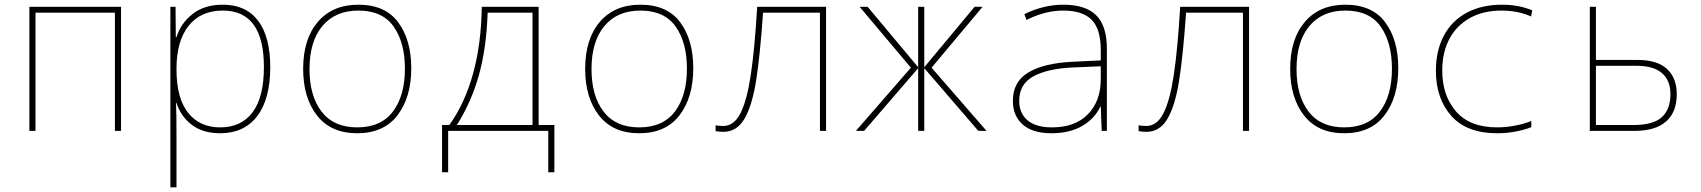

<svg xmlns="http://www.w3.org/2000/svg" viewBox="-20 -557 7240 817"><path d="M105 -528H495V0H469V-503H131V0H105Z M705 -528H727L728 -399H731Q749 -458 799.5 -497.5Q850 -537 928 -537Q1027 -537 1078.5 -468.5Q1130 -400 1130 -271Q1130 -136 1074.5 -63Q1019 10 917 10Q843 10 796 -26Q749 -62 731 -119H729Q731 -74 731 15V240H705ZM1103 -272Q1103 -512 928 -512Q834 -512 782.5 -447Q731 -382 731 -265V-262Q731 -139 780.5 -77Q830 -15 917 -15Q1007 -15 1055 -79.5Q1103 -144 1103 -272Z M1270 -264Q1270 -391 1332.5 -464Q1395 -537 1505 -537Q1619 -537 1674.5 -462Q1730 -387 1730 -267Q1730 -143 1671.5 -66.5Q1613 10 1500 10Q1388 10 1329 -65.5Q1270 -141 1270 -264ZM1703 -265Q1703 -376 1655 -444Q1607 -512 1505 -512Q1407 -512 1352 -446.5Q1297 -381 1297 -263Q1297 -149 1348.5 -82Q1400 -15 1500 -15Q1601 -15 1652 -82.5Q1703 -150 1703 -265Z M1861 -25H1892Q1958 -117 1993 -244Q2028 -371 2030 -528H2272V-25H2339V176H2313V0H1887V176H1861ZM2246 -25V-503H2055Q2050 -353 2018 -238Q1986 -123 1924 -25Z M2470 -264Q2470 -391 2532.5 -464Q2595 -537 2705 -537Q2819 -537 2874.5 -462Q2930 -387 2930 -267Q2930 -143 2871.5 -66.5Q2813 10 2700 10Q2588 10 2529 -65.5Q2470 -141 2470 -264ZM2903 -265Q2903 -376 2855 -444Q2807 -512 2705 -512Q2607 -512 2552 -446.5Q2497 -381 2497 -263Q2497 -149 2548.5 -82Q2600 -15 2700 -15Q2801 -15 2852 -82.5Q2903 -150 2903 -265Z M3025 1V-24Q3036 -21 3058 -21Q3103 -21 3130.5 -74.5Q3158 -128 3174.5 -236.5Q3191 -345 3202 -528H3495V0H3469V-503H3227Q3214 -317 3197 -211.5Q3180 -106 3147.5 -51Q3115 4 3058 4Q3043 4 3025 1Z M3856 -269 3638 -528H3672L3887 -271V-528H3913V-271L4127 -528H4161L3944 -269L4178 0H4143L3913 -267V0H3887V-267L3657 0H3622Z M4290 -128Q4290 -209 4355.5 -248.5Q4421 -288 4541 -294L4664 -300V-343Q4664 -433 4625.5 -472.5Q4587 -512 4504 -512Q4427 -512 4348 -472L4339 -497Q4421 -537 4505 -537Q4599 -537 4644.5 -492Q4690 -447 4690 -350V0H4668L4664 -103H4662Q4638 -52 4585 -21Q4532 10 4454 10Q4374 10 4332 -27Q4290 -64 4290 -128ZM4664 -220V-275L4546 -270Q4437 -265 4377 -232Q4317 -199 4317 -128Q4317 -75 4352.5 -45Q4388 -15 4456 -15Q4555 -15 4609.5 -71Q4664 -127 4664 -220Z M4825 1V-24Q4836 -21 4858 -21Q4903 -21 4930.5 -74.5Q4958 -128 4974.5 -236.5Q4991 -345 5002 -528H5295V0H5269V-503H5027Q5014 -317 4997 -211.5Q4980 -106 4947.5 -51Q4915 4 4858 4Q4843 4 4825 1Z M5470 -264Q5470 -391 5532.5 -464Q5595 -537 5705 -537Q5819 -537 5874.5 -462Q5930 -387 5930 -267Q5930 -143 5871.5 -66.5Q5813 10 5700 10Q5588 10 5529 -65.5Q5470 -141 5470 -264ZM5903 -265Q5903 -376 5855 -444Q5807 -512 5705 -512Q5607 -512 5552 -446.5Q5497 -381 5497 -263Q5497 -149 5548.5 -82Q5600 -15 5700 -15Q5801 -15 5852 -82.5Q5903 -150 5903 -265Z M6090 -256Q6090 -341 6123.5 -404.5Q6157 -468 6220.5 -502.5Q6284 -537 6371 -537Q6443 -537 6500 -513L6495 -487Q6439 -512 6369 -512Q6292 -512 6235 -480.5Q6178 -449 6147.5 -391.5Q6117 -334 6117 -257Q6117 -151 6175.5 -83Q6234 -15 6351 -15Q6388 -15 6427 -22.5Q6466 -30 6496 -42V-16Q6469 -5 6430.5 2.5Q6392 10 6351 10Q6221 10 6155.5 -64Q6090 -138 6090 -256Z M6745 -528H6771V-302H6948Q7032 -302 7073.5 -263.5Q7115 -225 7115 -156Q7115 -80 7069.5 -40Q7024 0 6934 0H6745ZM6930 -25Q7014 -25 7051 -58Q7088 -91 7088 -157Q7088 -215 7052 -246Q7016 -277 6944 -277H6771V-25Z"/></svg>

Font: Noto Sans Mono UI Thin
Style: Regular
Weight: 250
Monospace: yes
Designer: Monotype Design team
Foundry: Monotype Imaging Inc.
Version: Version 1.000